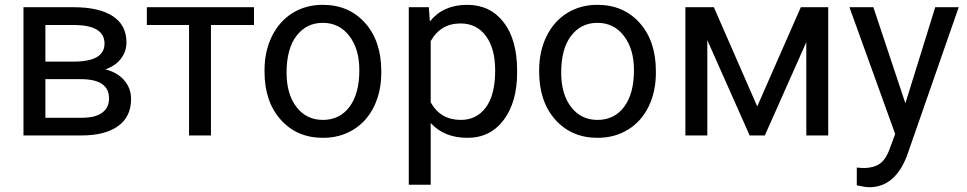

<svg xmlns="http://www.w3.org/2000/svg" viewBox="-20 -558 3982 791"><path d="M76.7 0V-528.3H282.7Q388.2 -528.3 444.6 -491.5Q501 -454.6 501 -383.3Q501 -346.7 479 -317.1Q457 -287.6 414.1 -272Q461.9 -260.7 491 -228Q520 -195.3 520 -149.9Q520 -77.1 466.6 -38.6Q413.1 0 315.4 0ZM167 -231.9V-72.8H316.4Q373 -72.8 401.1 -93.8Q429.2 -114.7 429.2 -152.8Q429.2 -231.9 313 -231.9ZM167 -304.2H283.7Q410.6 -304.2 410.6 -378.4Q410.6 -452.6 290.5 -455.1H167Z M1026.4 -455.1H849.1V0H758.8V-455.1H585V-528.3H1026.4Z M1069.8 -269Q1069.8 -346.7 1100.3 -408.7Q1130.9 -470.7 1185.3 -504.4Q1239.7 -538.1 1309.6 -538.1Q1417.5 -538.1 1484.1 -463.4Q1550.8 -388.7 1550.8 -264.6V-258.3Q1550.8 -181.2 1521.2 -119.9Q1491.7 -58.6 1436.8 -24.4Q1381.8 9.8 1310.5 9.8Q1203.1 9.8 1136.5 -64.9Q1069.8 -139.6 1069.8 -262.7ZM1160.6 -258.3Q1160.6 -170.4 1201.4 -117.2Q1242.2 -64 1310.5 -64Q1379.4 -64 1419.9 -117.9Q1460.4 -171.9 1460.4 -269Q1460.4 -356 1419.2 -409.9Q1377.9 -463.9 1309.6 -463.9Q1242.7 -463.9 1201.7 -410.6Q1160.6 -357.4 1160.6 -258.3Z M2110.4 -258.3Q2110.4 -137.7 2055.2 -64Q2000 9.8 1905.8 9.8Q1809.6 9.8 1754.4 -51.3V203.1H1664.1V-528.3H1746.6L1751 -469.7Q1806.2 -538.1 1904.3 -538.1Q1999.5 -538.1 2054.9 -466.3Q2110.4 -394.5 2110.4 -266.6ZM2020 -268.6Q2020 -357.9 1981.9 -409.7Q1943.8 -461.4 1877.4 -461.4Q1795.4 -461.4 1754.4 -388.7V-136.2Q1794.9 -64 1878.4 -64Q1943.4 -64 1981.7 -115.5Q2020 -167 2020 -268.6Z M2201.2 -269Q2201.2 -346.7 2231.7 -408.7Q2262.2 -470.7 2316.7 -504.4Q2371.1 -538.1 2440.9 -538.1Q2548.8 -538.1 2615.5 -463.4Q2682.1 -388.7 2682.1 -264.6V-258.3Q2682.1 -181.2 2652.6 -119.9Q2623 -58.6 2568.1 -24.4Q2513.2 9.8 2441.9 9.8Q2334.5 9.8 2267.8 -64.9Q2201.2 -139.6 2201.2 -262.7ZM2292 -258.3Q2292 -170.4 2332.8 -117.2Q2373.5 -64 2441.9 -64Q2510.7 -64 2551.3 -117.9Q2591.8 -171.9 2591.8 -269Q2591.8 -356 2550.5 -409.9Q2509.3 -463.9 2440.9 -463.9Q2374 -463.9 2333 -410.6Q2292 -357.4 2292 -258.3Z M3099.6 -119.6 3279.3 -528.3H3392.1V0H3301.8V-384.3L3130.9 0H3068.4L2894 -392.6V0H2803.7V-528.3H2920.9Z M3710 -132.3 3833 -528.3H3929.7L3717.3 81.5Q3668 213.4 3560.5 213.4L3543.5 211.9L3509.8 205.6V132.3L3534.2 134.3Q3580.1 134.3 3605.7 115.7Q3631.3 97.2 3647.9 47.9L3668 -5.9L3479.5 -528.3H3578.1Z"/></svg>

Font: RobotoInd
Style: Regular
Weight: 400
Designer: Google
Version: Version 2.001101; 2014